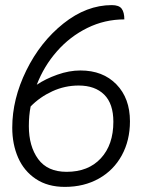

<svg xmlns="http://www.w3.org/2000/svg" viewBox="-20 -725 617 752"><path d="M489 -250Q489 -175 457 -116.5Q425 -58 367 -25.5Q309 7 234 7Q167 7 120.5 -24Q74 -55 51 -107.5Q28 -160 28 -225Q28 -337 83 -449Q138 -561 228.5 -633Q319 -705 418 -705Q446 -705 456.5 -691Q467 -677 467 -649Q390 -649 322 -615.5Q254 -582 203 -524Q152 -466 124 -393Q158 -416 204.5 -432.5Q251 -449 295 -449Q383 -449 436 -394.5Q489 -340 489 -250ZM424 -248Q424 -319 388 -354.5Q352 -390 288 -390Q234 -390 185 -367.5Q136 -345 100 -308Q93 -273 93 -231Q93 -152 129.5 -102Q166 -52 241 -52Q326 -52 375 -105Q424 -158 424 -248Z"/></svg>

Font: Krub
Style: Italic
Weight: 400
Italic angle: -8°
Designer: Ekaluck Peanpanawate
Foundry: Cadson Demak Co.,Ltd.
Version: Version 1.000; ttfautohint (v1.6)